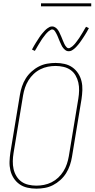

<svg xmlns="http://www.w3.org/2000/svg" viewBox="-20 -1119 565 1147"><path d="M197 8Q169 8 143 2Q117 -4 96.5 -18.5Q76 -33 62 -54.5Q48 -76 42 -101.5Q36 -127 37 -154Q38 -181 42 -208L99 -553Q103 -578 111.5 -603Q120 -628 134 -650.5Q148 -673 168.5 -691.5Q189 -710 212.5 -722Q236 -734 261.5 -738.5Q287 -743 312 -743Q340 -743 366 -737Q392 -731 412.5 -716.5Q433 -702 447 -680.5Q461 -659 467 -633.5Q473 -608 472 -581Q471 -554 467 -527L410 -182Q406 -157 397.5 -132Q389 -107 375 -84.5Q361 -62 340.5 -43.5Q320 -25 296.5 -13Q273 -1 247.5 3.5Q222 8 197 8ZM197 -10Q220 -10 243 -14.5Q266 -19 288 -30Q310 -41 328 -58Q346 -75 359 -96Q372 -117 379.5 -139.5Q387 -162 391 -185L448 -530Q452 -554 452.5 -578.5Q453 -603 448 -625.5Q443 -648 431.5 -668Q420 -688 401.5 -701Q383 -714 359.5 -719.5Q336 -725 312 -725Q289 -725 266 -720.5Q243 -716 221 -705Q199 -694 181 -677Q163 -660 150 -639Q137 -618 129.5 -595.5Q122 -573 118 -550L61 -205Q57 -181 56.5 -156.5Q56 -132 61 -109.5Q66 -87 78 -67Q90 -47 108 -34Q126 -21 149.5 -15.5Q173 -10 197 -10ZM390 -813Q383 -813 377.5 -815.5Q372 -818 367.5 -822Q363 -826 359 -830.5Q355 -835 352 -840Q349 -845 346.5 -850.5Q344 -856 341.5 -861.5Q339 -867 336.5 -872.5Q334 -878 331.5 -884.5Q329 -891 326.5 -897Q324 -903 321.5 -908.5Q319 -914 316.5 -918.5Q314 -923 310.5 -929Q307 -935 302.5 -939Q298 -943 292 -943Q287 -943 285 -941.5Q283 -940 279 -938Q275 -936 270 -932Q265 -928 259.5 -922Q254 -916 252 -913.5Q250 -911 247.5 -907.5Q245 -904 242.5 -901Q240 -898 237.5 -894.5Q235 -891 232 -887Q229 -883 226.5 -878.5Q224 -874 221 -869.5Q218 -865 215 -860Q212 -855 208.5 -849.5Q205 -844 202 -838.5Q199 -833 195.5 -827Q192 -821 188 -815L171 -823Q177 -835 183 -845Q189 -855 194.5 -864Q200 -873 205.5 -881Q211 -889 215.5 -896.5Q220 -904 225 -910Q230 -916 234.5 -921.5Q239 -927 246.5 -935Q254 -943 262 -949Q270 -955 276.5 -958Q283 -961 292 -961Q298 -961 304 -958.5Q310 -956 314.5 -952.5Q319 -949 323 -944Q327 -939 330 -934Q333 -929 335.5 -923.5Q338 -918 340.5 -912.5Q343 -907 345.5 -901.5Q348 -896 350.5 -889.5Q353 -883 355.5 -877Q358 -871 360.5 -865.5Q363 -860 365 -855.5Q367 -851 371 -845Q375 -839 379.5 -835Q384 -831 390 -831Q395 -831 397 -832.5Q399 -834 403 -836Q407 -838 412 -842Q417 -846 422.5 -852Q428 -858 430 -860.5Q432 -863 434.5 -866.5Q437 -870 439.5 -873Q442 -876 444.5 -880Q447 -884 450 -887.5Q453 -891 455.5 -895.5Q458 -900 461 -904.5Q464 -909 467 -914Q470 -919 473.5 -924.5Q477 -930 480 -935.5Q483 -941 486.5 -947Q490 -953 494 -959L511 -951Q505 -939 499 -929Q493 -919 487.5 -910Q482 -901 476.5 -893Q471 -885 466 -877.5Q461 -870 456.5 -864Q452 -858 447.5 -852.5Q443 -847 435.5 -839Q428 -831 420 -825Q412 -819 405.5 -816Q399 -813 390 -813ZM225 -1081V-1099H525V-1081Z"/></svg>

Font: Iosevka SS04 Thin Oblique
Style: Regular
Weight: 100
Italic angle: -9°
Monospace: yes
Designer: Belleve Invis
Foundry: Belleve Invis
Version: Version 19.0.0; ttfautohint (v1.8.4)